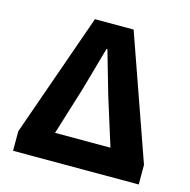

<svg xmlns="http://www.w3.org/2000/svg" viewBox="-98 -748 836 844"><g transform="rotate(15 320.0 -326.0)"><path d="M34 0V-89L232 -652H408L606 -89V0ZM192 -124H444L375 -344L319 -539H315L260 -344Z"/></g></svg>

Font: Font
Style: ¶
Weight: 700
Designer: Paul D. Hunt
Foundry: Adobe Systems Incorporated
Version: Version 3.000